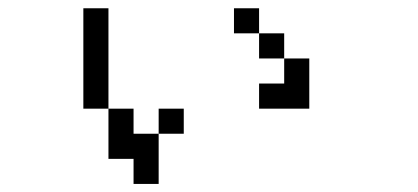

<svg xmlns="http://www.w3.org/2000/svg" viewBox="-20 -458 1040 478"><path d="M437.5 -125V-187.5H375V-125H312.5V-187.5H250Q250 -187.5 250 -62.5H312.5V0H375Q375 0 375 -125ZM250 -187.5Q250 -187.5 250 -437.5H187.5Q187.5 -437.5 187.5 -187.5ZM687.5 -250H625V-187.5H750Q750 -187.5 750 -312.5H687.5ZM687.5 -312.5V-375H625V-312.5ZM625 -375V-437.5H562.5V-375Z"/></svg>

Font: Unifont
Style: Regular
Weight: 500
Version: Version 15.1.04